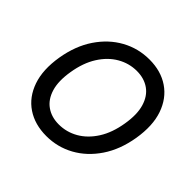

<svg xmlns="http://www.w3.org/2000/svg" viewBox="-180 -927 1128 1128"><g transform="rotate(45 384.0 -363.5)"><path d="M725.5 -356.5Q706.3 -241.8 651.1 -159.8Q595.9 -77.8 516.3 -33.9Q436.8 9.9 344.1 9.9Q248.2 9.9 180 -35.9Q111.9 -81.7 82.4 -166.9Q52.9 -252.1 72.4 -370Q91.6 -484.7 147 -566.9Q202.4 -649.1 282.3 -693.2Q362.2 -737.2 455.3 -737.2Q550.8 -737.2 618.4 -691.2Q686.1 -645.2 715.6 -560Q745 -474.8 725.5 -356.5ZM618.6 -370Q633.2 -457 615.4 -516.5Q597.7 -576 554.7 -606.5Q511.7 -637.1 450.6 -637.1Q386.4 -637.1 329.9 -604.6Q273.4 -572.1 233.7 -509.4Q193.9 -446.7 179.3 -356.5Q164.8 -269.5 182.7 -210.2Q200.6 -150.9 243.8 -120.6Q286.9 -90.2 347.7 -90.2Q412.3 -90.2 468.4 -122.5Q524.5 -154.8 564.3 -217.3Q604 -279.8 618.6 -370Z"/></g></svg>

Font: Inter UI Medium
Style: Italic
Weight: 500
Italic angle: 9.39999°
Designer: Rasmus Andersson
Foundry: rsms
Version: 3.2;8d6f07862